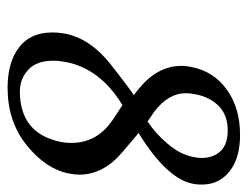

<svg xmlns="http://www.w3.org/2000/svg" viewBox="-94 -556 659 511"><g transform="rotate(90 235.5 -300.5)"><path d="M327.1 -577.1Q286.1 -577.1 262 -553Q237.8 -528.8 231 -491.2Q228 -477.1 228 -465.3Q228 -419.4 276.9 -381.8L303.2 -363.8Q333 -382.8 362.1 -416.5Q391.1 -450.2 397.9 -485.8Q400.4 -497.6 400.4 -507.8Q400.4 -538.6 382.3 -557.9Q364.3 -577.1 327.1 -577.1ZM469.2 -484.9Q456.1 -415 334 -339.8L384.8 -296.9Q444.3 -246.6 444.8 -183.1Q444.8 -169.4 441.9 -154.8Q429.7 -92.8 366.5 -42Q303.2 8.8 213.9 8.8Q145.5 8.8 106 -21.7Q66.4 -52.2 66.4 -109.9Q66.4 -127 69.8 -146Q84 -212.9 151.9 -266.1Q208 -310.1 232.9 -327.1L215.8 -340.8Q155.3 -390.6 155.3 -453.6Q155.3 -466.8 158.2 -480Q169.4 -539.1 218.3 -574.5Q267.1 -609.9 338.9 -609.9Q400.9 -609.9 436 -582Q471.2 -554.2 471.2 -508.8Q471.7 -497.1 469.2 -484.9ZM223.1 -23.9Q335.9 -23.9 357.9 -133.8Q360.4 -146.5 360.4 -160.2Q360.4 -230 298.8 -271L259.8 -296.9Q162.6 -237.8 145 -146Q141.6 -128.4 141.6 -112.8Q141.6 -67.9 166 -45.9Q190.4 -23.9 223.1 -23.9Z"/></g></svg>

Font: Linux Biolinum O
Style: Italic
Weight: 400
Italic angle: -12°
Designer: Philipp H. Poll
Foundry: Philipp H. Poll
Version: Version 1.1.3